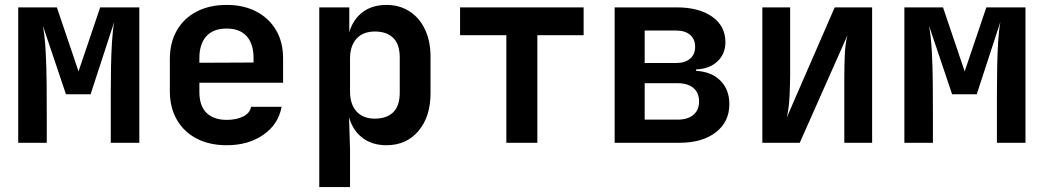

<svg xmlns="http://www.w3.org/2000/svg" viewBox="-20 -580 4240 780"><path d="M54 0V-550H211L299 -290L387 -550H546V0H430V-94Q430 -143 430 -198Q430 -253 431 -308Q432 -363 435 -410.5Q438 -458 444 -491L348 -197H248L154 -476Q162 -435 165.5 -371.5Q169 -308 169.5 -235.5Q170 -163 170 -94V0Z M901 10Q831 10 779 -17Q727 -44 698.5 -93.5Q670 -143 670 -210V-340Q670 -407 698.5 -456.5Q727 -506 779 -533Q831 -560 901 -560Q970 -560 1021.5 -533Q1073 -506 1101.5 -457.5Q1130 -409 1130 -344V-244H790V-206Q790 -150 819 -121.5Q848 -93 901 -93Q940 -93 967.5 -106.5Q995 -120 1000 -146H1124Q1111 -75 1050 -32.5Q989 10 901 10ZM790 -344V-325L1010 -326V-345Q1010 -402 982 -433Q954 -464 901 -464Q846 -464 818 -432.5Q790 -401 790 -344Z M1277 180V-550H1399V-449Q1414 -501 1453 -530.5Q1492 -560 1550 -560Q1603 -560 1643.5 -534Q1684 -508 1706.5 -460.5Q1729 -413 1729 -350V-201Q1729 -106 1680 -48Q1631 10 1550 10Q1492 10 1452.5 -20Q1413 -50 1398 -104L1402 26V180ZM1503 -98Q1551 -98 1577.5 -124Q1604 -150 1604 -204V-346Q1604 -400 1577.5 -426Q1551 -452 1503 -452Q1455 -452 1428.5 -423Q1402 -394 1402 -341V-209Q1402 -156 1428.5 -127Q1455 -98 1503 -98Z M2037 0V-437H1849V-550H2351V-437H2163V0Z M2477 0V-550H2729Q2820 -550 2873.5 -512Q2927 -474 2927 -409Q2927 -361 2894.5 -330.5Q2862 -300 2808 -298V-292Q2870 -289 2906.5 -252.5Q2943 -216 2943 -157Q2943 -85 2888 -42.5Q2833 0 2741 0ZM2599 -324H2726Q2763 -324 2783.5 -341.5Q2804 -359 2804 -390Q2804 -421 2783.5 -438.5Q2763 -456 2726 -456H2599ZM2599 -94H2733Q2774 -94 2797 -113.5Q2820 -133 2820 -168Q2820 -203 2797 -222.5Q2774 -242 2733 -242H2599Z M3077 0V-550H3190V-284Q3190 -239 3187.5 -188.5Q3185 -138 3176 -102L3371 -550H3523V0H3410V-267Q3410 -311 3412 -358Q3414 -405 3423 -437L3229 0Z M3654 0V-550H3811L3899 -290L3987 -550H4146V0H4030V-94Q4030 -143 4030 -198Q4030 -253 4031 -308Q4032 -363 4035 -410.5Q4038 -458 4044 -491L3948 -197H3848L3754 -476Q3762 -435 3765.5 -371.5Q3769 -308 3769.5 -235.5Q3770 -163 3770 -94V0Z"/></svg>

Font: JetBrains Mono NL
Style: Bold
Weight: 700
Monospace: yes
Designer: Philipp Nurullin, Konstantin Bulenkov
Foundry: JetBrains
Version: Version 2.305; ttfautohint (v1.8.4.7-5d5b)